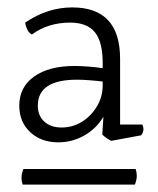

<svg xmlns="http://www.w3.org/2000/svg" viewBox="-20 -675 427 518"><path d="M361 -310 280 -295Q266 -302 256 -312L259 -360Q240 -328 207.5 -309.5Q175 -291 137 -291Q91 -291 61.5 -318.5Q32 -346 32 -390Q32 -440 72 -468.5Q112 -497 181 -497Q196 -497 217 -495.5Q238 -494 257 -491V-506Q257 -562 236 -588Q215 -614 169 -614Q110 -614 66 -582Q58 -586 53.5 -595.5Q49 -605 48 -614Q108 -655 175 -655Q304 -655 304 -516V-339H364Q367 -333 367 -327Q367 -318 361 -310ZM257 -444V-455Q241 -457 221.5 -458.5Q202 -460 188 -460Q82 -460 82 -390Q82 -363 99.5 -347Q117 -331 146 -331Q176 -331 201 -346.5Q226 -362 241.5 -388Q257 -414 257 -444ZM344 -177H41Q38 -186 38 -195Q38 -206 43 -219H346Q349 -210 349 -201Q349 -190 344 -177Z"/></svg>

Font: Scope One
Style: Regular
Weight: 400
Designer: Dalton Maag Ltd
Foundry: Dalton Maag Ltd
Version: Version 1.001; ttfautohint (v1.4.1) -l 11 -r 50 -G 50 -x 14 